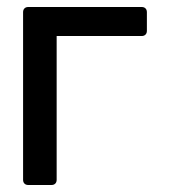

<svg xmlns="http://www.w3.org/2000/svg" viewBox="-20 -529 486 549"><path d="M142 -426V-15Q142 -8 138 -4Q134 0 127 0H61Q54 0 50 -4Q46 -8 46 -15V-494Q46 -501 50 -505Q54 -509 61 -509H385Q392 -509 396 -505Q400 -501 400 -494V-441Q400 -434 396 -430Q392 -426 385 -426Z"/></svg>

Font: Barlow_Medium_SS
Style: Regular
Weight: 500
Designer: Jeremy Tribby
Foundry: Jeremy Tribby
Version: Version 1.101 August 23, 2024